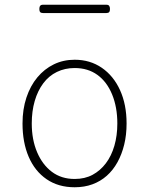

<svg xmlns="http://www.w3.org/2000/svg" viewBox="-20 -771 629 810"><path d="M295 19Q226 19 176.5 -15Q127 -49 101 -109.5Q75 -170 75 -250Q75 -310 91.5 -359.5Q108 -409 137.5 -444.5Q167 -480 207 -499.5Q247 -519 295 -519Q360 -519 409.5 -485Q459 -451 486.5 -390.5Q514 -330 514 -250Q514 -202 504 -161Q494 -120 475.5 -86.5Q457 -53 430.5 -29.5Q404 -6 370 6.5Q336 19 295 19ZM295 -16Q338 -16 370.5 -33.5Q403 -51 426.5 -82Q450 -113 462.5 -156Q475 -199 475 -250Q475 -319 453 -372.5Q431 -426 391 -455Q351 -484 295 -484Q254 -484 220 -467.5Q186 -451 162.5 -419.5Q139 -388 126.5 -345Q114 -302 114 -250Q114 -182 136.5 -129Q159 -76 199 -46Q239 -16 295 -16ZM161 -716Q153 -716 149.5 -720Q146 -724 146 -733Q146 -742 149.5 -746.5Q153 -751 161 -751H429Q437 -751 440.5 -746.5Q444 -742 444 -733Q444 -724 440.5 -720Q437 -716 429 -716Z"/></svg>

Font: Playwrite NG Modern Thin
Style: Regular
Weight: 250
Designer: Veronika Burian, José Scaglione
Foundry: TypeTogether
Version: Version 1.002